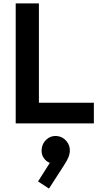

<svg xmlns="http://www.w3.org/2000/svg" viewBox="-20 -723 596 1125"><path d="M72 0V-703H208V0ZM172 0V-121H530V0ZM267 382 203 340 283 214 325 206Q317 219 307 227Q297 235 286 234Q260 232 240.5 208.5Q221 185 224 152Q227 117 252.5 94Q278 71 313 74Q347 77 369.5 104Q392 131 389 166Q388 181 380.5 199.5Q373 218 354 247Z"/></svg>

Font: Outfit Thin SemiBold
Style: Regular
Weight: 600
Version: Version 1.100;gftools[0.9.27]